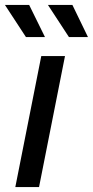

<svg xmlns="http://www.w3.org/2000/svg" viewBox="-23 -757 376 777"><path d="M39 0 144 -530H240L135 0ZM256 -607 171 -737H270L333 -607ZM82 -607 -3 -737H95L159 -607Z"/></svg>

Font: MOST Montserrat Medium
Style: Italic
Weight: 500
Italic angle: -11.3°
Designer: Julieta Ulanovsky
Foundry: Julieta Ulanovsky
Version: Version 8.000;March 11, 2024;FontCreator 15.0.0.2926 64-bit